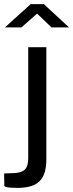

<svg xmlns="http://www.w3.org/2000/svg" viewBox="-56 -746 355 932"><path d="M194 -613H279L157 -726H93L-32 -613H48L124 -680ZM169 26V-517H81V22C81 71 63 91 17 94L-36 96L-35 155C-35 160 -27 166 29 166C133 166 169 121 169 26Z"/></svg>

Font: United Sans
Style: Regular
Weight: 400
Designer: Pablo Impallari, Rodrigo Fuenzalida (Modified by Dan O. Williams)
Version: Version 1.000;PS 001.000;hotconv 1.0.88;makeotf.lib2.5.64775